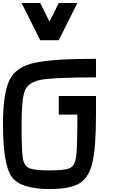

<svg xmlns="http://www.w3.org/2000/svg" viewBox="-20 -1270 790 1290"><path d="M0 -437.5Q0 -640.6 43 -730.5Q85.9 -820.3 210.9 -847.7Q335.9 -875 625 -875V-750Q343.8 -750 257.8 -734.4Q171.9 -718.8 148.4 -664.1Q125 -609.4 125 -437.5Q125 -265.6 132.8 -210.9Q140.6 -156.2 175.8 -140.6Q210.9 -125 312.5 -125Q414.1 -125 449.2 -140.6Q484.4 -156.2 492.2 -222.7Q500 -289.1 500 -500H375V-625H625V-500Q625 -281.2 601.6 -179.7Q578.1 -78.1 515.6 -39.1Q453.1 0 312.5 0Q117.2 0 58.6 -82Q0 -164.1 0 -437.5ZM250 -1250 312.5 -1125 375 -1250H500L375 -1000H250L125 -1250Z"/></svg>

Font: CraftyPE
Style: Regular
Weight: 400
Designer: Erek Butcher
Foundry: Haunted Coop
Version: Version 0.018;April 4, 2024;FontCreator 15.0.0.2962 64-bit